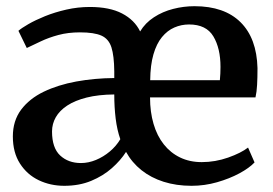

<svg xmlns="http://www.w3.org/2000/svg" viewBox="-20 -589 883 620"><path d="M187.5 11Q143 11 105.2 -7Q67.5 -25 44.5 -60.8Q21.5 -96.5 21.5 -148.5Q21.5 -199 48.2 -234.8Q75 -270.5 121.2 -292.8Q167.5 -315 226.2 -325.8Q285 -336.5 349 -337V-358.5Q348.5 -409 339.8 -436.2Q331 -463.5 307.5 -474Q284 -484.5 238 -484.5Q200 -484.5 168.5 -476Q137 -467.5 111.8 -455.5Q86.5 -443.5 66.5 -434L39.5 -489.5Q49 -498 71.5 -511Q94 -524 125.5 -536.8Q157 -549.5 194.2 -558Q231.5 -566.5 270 -566.5Q334 -566.5 374.2 -545.5Q414.5 -524.5 432.5 -487.5Q449 -515 477 -533.2Q505 -551.5 539 -560.2Q573 -569 608 -569Q704.5 -569 756.8 -517.2Q809 -465.5 811.5 -369Q811.5 -338 810.2 -315Q809 -292 805 -274.5H464.5Q464.5 -227.5 475.8 -189Q487 -150.5 508.8 -123Q530.5 -95.5 561.5 -80.5Q592.5 -65.5 631.5 -65.5Q675 -65.5 716.8 -80.2Q758.5 -95 781 -112.5L802 -64.5Q785 -46.5 753 -29.2Q721 -12 680.8 -0.5Q640.5 11 598.5 11Q549.5 11 508.5 -2Q467.5 -15 436.8 -39.5Q406 -64 387 -98.5Q369.5 -71 341.2 -46Q313 -21 274.5 -5Q236 11 187.5 11ZM465 -330H690Q691 -339.5 691.5 -351.5Q692 -363.5 692 -373Q692 -433 669 -471.5Q646 -510 590.5 -510Q565.5 -510 543 -500.2Q520.5 -490.5 503 -469.2Q485.5 -448 475.5 -413.5Q465.5 -379 465 -330ZM241.5 -62.5Q265.5 -62.5 289.8 -72.5Q314 -82.5 334.8 -100Q355.5 -117.5 368.5 -139.5Q358 -169.5 353.5 -206.2Q349 -243 349 -284Q297.5 -283.5 259.8 -274Q222 -264.5 197.2 -248.2Q172.5 -232 160.2 -210.5Q148 -189 148 -164.5Q148 -111.5 174.2 -87Q200.5 -62.5 241.5 -62.5Z"/></svg>

Font: Merriweather 20pt SemiBold
Style: Regular
Weight: 600
Version: Version 2.100